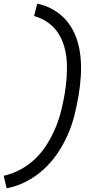

<svg xmlns="http://www.w3.org/2000/svg" viewBox="-26 -861 521 1042"><path d="M10 161 -6 93Q41 83 86 58.5Q131 34 167 -1Q203 -36 229.5 -79Q256 -122 275 -167Q294 -212 305.5 -258.5Q317 -305 325 -351Q332 -395 335.5 -439Q339 -483 336.5 -525.5Q334 -568 322.5 -608.5Q311 -649 289 -682.5Q267 -716 233 -739.5Q199 -763 159 -774L176 -841Q226 -831 269.5 -804.5Q313 -778 343 -739Q373 -700 389.5 -652Q406 -604 411 -552Q416 -500 412.5 -446.5Q409 -393 400 -340Q391 -287 377.5 -233.5Q364 -180 341 -128Q318 -76 285.5 -28Q253 20 210 59Q167 98 115.5 124.5Q64 151 10 161Z"/></svg>

Font: Iosevka QP
Style: Italic
Weight: 400
Italic angle: -9°
Designer: Belleve Invis
Foundry: Belleve Invis
Version: Version 20.0.0; ttfautohint (v1.8.4)